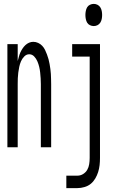

<svg xmlns="http://www.w3.org/2000/svg" viewBox="-20 -757 590 987"><path d="M18 0V-530H71V-443Q74 -454 77 -465.5Q80 -477 84.5 -487Q89 -497 95.5 -507Q102 -517 110.5 -525Q119 -533 129.5 -537.5Q140 -542 151 -542Q164 -542 176 -536.5Q188 -531 197 -521.5Q206 -512 211.5 -500.5Q217 -489 221.5 -477Q226 -465 229.5 -452.5Q233 -440 235 -427.5Q237 -415 239 -402Q241 -389 241.5 -376.5Q242 -364 242.5 -351Q243 -338 243 -325V0H190V-325Q190 -340 189 -354.5Q188 -369 186.5 -384Q185 -399 181.5 -413.5Q178 -428 172 -442Q166 -456 155.5 -467Q145 -478 130 -478Q116 -478 105 -467Q94 -456 88 -442Q82 -428 79 -413.5Q76 -399 74 -384Q72 -369 71.5 -354.5Q71 -340 71 -325V0ZM462 -623Q452 -623 442.5 -627.5Q433 -632 428 -640.5Q423 -649 421 -659.5Q419 -670 419 -680Q419 -690 421 -700.5Q423 -711 428 -719.5Q433 -728 442.5 -732.5Q452 -737 462 -737Q472 -737 481 -732.5Q490 -728 495.5 -719.5Q501 -711 503 -700.5Q505 -690 505 -680Q505 -670 503 -659.5Q501 -649 495.5 -640.5Q490 -632 481 -627.5Q472 -623 462 -623ZM321 210V146H378Q394 146 407.5 137.5Q421 129 428.5 116Q436 103 438.5 87Q441 71 441 55V-466H351V-530H494V55Q494 74 492 92Q490 110 484.5 127.5Q479 145 469.5 161Q460 177 446.5 188Q433 199 414.5 204.5Q396 210 378 210Z"/></svg>

Font: Lode
Style: Regular
Weight: 400
Monospace: yes
Designer: Belleve Invis
Foundry: Belleve Invis
Version: Version 29.2.0; ttfautohint (v1.8.3)